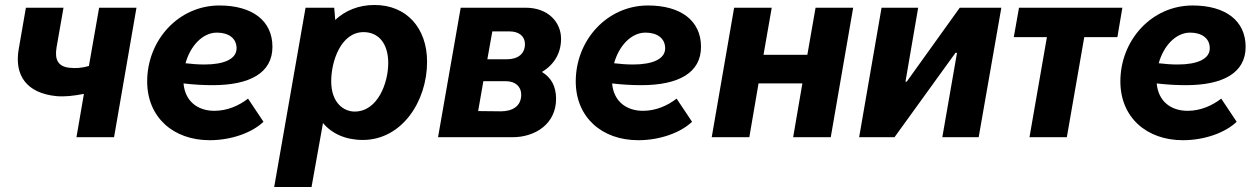

<svg xmlns="http://www.w3.org/2000/svg" viewBox="-20 -551 5053 771"><path d="M206 -165C241 -162 275 -166 317 -174L287 0H438L528 -520H378L337 -286C310 -278 284 -276 258 -279C213 -284 199 -312 207 -360L235 -520H84L55 -353C37 -247 88 -177 206 -165Z M822 12C909 12 992 -18 1038 -62L976 -155C940 -127 893 -106 841 -106C773 -106 723 -145 717 -216C759 -211 798 -209 834 -209C983 -209 1074 -258 1074 -363C1074 -468 993 -529 861 -529C697 -529 571 -390 571 -224C571 -80 676 12 822 12ZM725 -297C744 -366 793 -420 851 -420C897 -420 930 -398 930 -357C930 -314 880 -292 801 -292C776 -292 750 -294 725 -297Z M1081 200H1231L1277 -57C1313 -14 1368 11 1437 11C1593 11 1695 -143 1695 -303C1695 -439 1612 -531 1484 -531C1419 -531 1366 -508 1326 -471C1325 -490 1323 -509 1322 -520H1207ZM1404 -103C1362 -103 1310 -136 1310 -225C1310 -305 1349 -422 1440 -422C1502 -422 1539 -374 1539 -298C1539 -218 1497 -103 1404 -103Z M1739 0H2038C2130 0 2213 -54 2213 -154C2213 -205 2193 -240 2156 -262C2207 -292 2233 -340 2233 -395C2233 -463 2180 -520 2091 -520H1830ZM1900 -105 1921 -225H2011C2051 -225 2073 -202 2073 -171C2073 -123 2036 -104 1991 -104ZM1937 -313 1957 -425H2025C2066 -425 2088 -404 2088 -374C2088 -334 2059 -313 2015 -313Z M2543 12C2630 12 2713 -18 2759 -62L2697 -155C2661 -127 2614 -106 2562 -106C2494 -106 2444 -145 2438 -216C2480 -211 2519 -209 2555 -209C2704 -209 2795 -258 2795 -363C2795 -468 2714 -529 2582 -529C2418 -529 2292 -390 2292 -224C2292 -80 2397 12 2543 12ZM2446 -297C2465 -366 2514 -420 2572 -420C2618 -420 2651 -398 2651 -357C2651 -314 2601 -292 2522 -292C2497 -292 2471 -294 2446 -297Z M3255 -520 3222 -331H3046L3079 -520H2928L2838 0H2989L3026 -216H3202L3165 0H3316L3406 -520Z M3430 0H3572L3817 -339H3823L3764 0H3910L4001 -520H3834L3621 -223H3616L3667 -520H3520Z M4051 -402H4184L4114 0H4264L4334 -402H4467L4487 -520H4072Z M4730 12C4817 12 4900 -18 4946 -62L4884 -155C4848 -127 4801 -106 4749 -106C4681 -106 4631 -145 4625 -216C4667 -211 4706 -209 4742 -209C4891 -209 4982 -258 4982 -363C4982 -468 4901 -529 4769 -529C4605 -529 4479 -390 4479 -224C4479 -80 4584 12 4730 12ZM4633 -297C4652 -366 4701 -420 4759 -420C4805 -420 4838 -398 4838 -357C4838 -314 4788 -292 4709 -292C4684 -292 4658 -294 4633 -297Z"/></svg>

Font: Fixel Text 20240404
Style: Bold Italic
Weight: 700
Width: 4
Italic angle: -10°
Designer: AlfaBravo + MacPaw
Foundry: Kyrylo Tkachov, Marchela Mozhyna, Serhii Makarenko, Maria Weinstein, Zakhar Kryvoshyya
Version: Version 1.211;Glyphs 3.2 (3225)